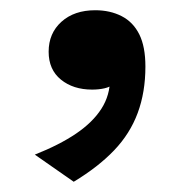

<svg xmlns="http://www.w3.org/2000/svg" viewBox="-20 -172 369 375"><path d="M124 183 48 130Q96 111 128.5 89Q161 67 178 40.5Q195 14 195 -19Q196 -25 198 -28.5Q200 -32 203 -32.5Q206 -33 209.5 -31Q213 -29 216 -25Q212 -15 203.5 -8.5Q195 -2 184 0.5Q173 3 160 3Q123 3 99 -16.5Q75 -36 75 -71Q75 -107 100 -129.5Q125 -152 166 -152Q195 -152 217.5 -140.5Q240 -129 252 -105Q264 -81 264 -42Q264 8 249 48.5Q234 89 203 121.5Q172 154 124 183Z"/></svg>

Font: Roboto Serif 20pt Medium
Style: Regular
Weight: 500
Version: Version 1.008